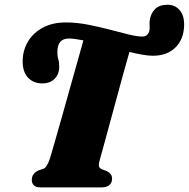

<svg xmlns="http://www.w3.org/2000/svg" viewBox="-20 -810 816 830"><path d="M410.5 -115.5Q405.5 -98 408 -90.5Q410.5 -83 419 -79L442.5 -70Q464.5 -58 464.5 -38Q464.5 -19 452.2 -9.5Q440 0 420.5 0H154.5Q134.5 0 126 -9Q117.5 -18 117.5 -32Q117.5 -47 124.8 -56.5Q132 -66 144.5 -72.5L169 -81Q183.5 -87 197 -128.5Q203 -148.5 216.2 -194.5Q229.5 -240.5 246.5 -300.8Q263.5 -361 281.2 -424.5Q299 -488 314.8 -543.8Q330.5 -599.5 340.5 -635.5Q322 -639 306.2 -641.2Q290.5 -643.5 278 -643.5Q228.5 -643.5 228 -586.5Q227.5 -568.5 231.8 -555Q236 -541.5 236 -521Q236 -490 216.5 -469.8Q197 -449.5 162.5 -449.5Q123.5 -449.5 100.2 -475.5Q77 -501.5 78 -548.5Q79 -593.5 101.2 -630.8Q123.5 -668 165 -690.5Q206.5 -713 265.5 -713Q310 -713 358.2 -703.8Q406.5 -694.5 452.2 -682.5Q498 -670.5 535.2 -661.2Q572.5 -652 595 -652Q620 -652 626 -678.5Q627.5 -687 626.8 -697Q626 -707 627 -720.5Q631 -750.5 649.5 -770Q668 -789.5 705 -789.5Q736 -789.5 756.2 -766.8Q776.5 -744 776 -701Q774.5 -640 738.2 -604.5Q702 -569 640.5 -569Q621.5 -569 595.5 -573.5Q569.5 -578 539.5 -585.5Q528 -546 513 -491.2Q498 -436.5 482 -377.5Q466 -318.5 451.2 -264.2Q436.5 -210 425.5 -170.2Q414.5 -130.5 410.5 -115.5Z"/></svg>

Font: Fraunces 72pt S050 Black
Style: Italic
Weight: 900
Italic angle: -16°
Version: Version 1.000; ttfautohint (v1.8.3)